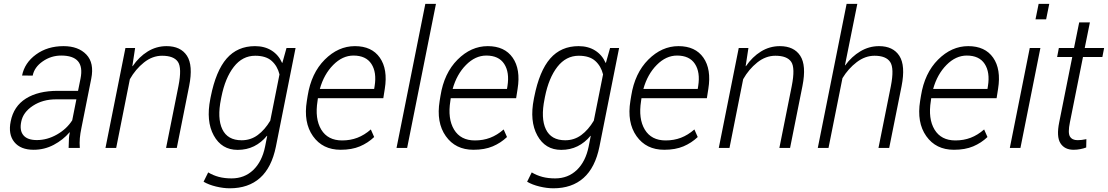

<svg xmlns="http://www.w3.org/2000/svg" viewBox="-20 -782 5857 1015"><path d="M342.8 0Q343.8 -37.6 344.5 -51Q345.2 -64.5 349.1 -82L347.7 -82.5Q313.5 -42.5 264.2 -16.4Q214.8 9.8 157.7 9.8Q88.9 9.8 55.7 -31Q22.5 -71.8 36.6 -140.6Q52.2 -220.2 116.9 -261Q181.6 -301.8 285.6 -301.8H392.6L405.8 -367.2Q418 -428.7 392.1 -458.5Q366.2 -488.3 303.7 -488.3Q250 -488.3 205.8 -457.5Q161.6 -426.8 152.8 -382.3L96.7 -382.8Q109.9 -449.7 170.4 -493.9Q231 -538.1 315.9 -538.1Q394 -538.1 436.5 -493.7Q479 -449.2 462.4 -366.2L410.6 -106.4Q404.3 -76.7 402.1 -51.8Q399.9 -26.9 401.9 0ZM174.8 -41.5Q229.5 -41.5 281 -70.8Q332.5 -100.1 361.8 -146L383.8 -256.8H275.4Q206.1 -256.8 154.1 -222.9Q102.1 -189 92.3 -138.7Q82.5 -92.3 103.8 -66.9Q125 -41.5 174.8 -41.5Z M679.7 -432.6 681.2 -432.1Q714.8 -481.4 760.7 -509.8Q806.6 -538.1 860.4 -538.1Q935.1 -538.1 968.3 -487.3Q1001.5 -436.5 980 -327.6L914.6 0H857.9L923.3 -326.7Q942.4 -423.3 920.4 -455.3Q898.4 -487.3 836.9 -487.3Q785.6 -487.3 741 -451.7Q696.3 -416 666.5 -363.3L594.2 0H537.6L643.1 -528.3H694.3Z M1093.8 -269.5Q1121.1 -407.2 1178.2 -472.7Q1235.4 -538.1 1328.1 -538.1Q1378.9 -538.1 1415.8 -514.9Q1452.6 -491.7 1471.2 -449.7H1472.7L1494.6 -528.3H1542.5L1438.5 -6.8Q1416 104 1354.5 158.7Q1293 213.4 1194.8 213.4Q1160.6 213.4 1122.1 204.1Q1083.5 194.8 1056.2 178.7L1080.6 129.4Q1106.4 145 1136.7 153.1Q1167 161.1 1204.1 161.1Q1272.5 161.1 1318.8 116.7Q1365.2 72.3 1381.3 -6.8L1392.6 -63.5L1391.1 -64Q1361.3 -27.8 1322.8 -8.8Q1284.2 10.3 1236.3 10.3Q1151.9 10.3 1110.1 -65.7Q1068.4 -141.6 1091.8 -259.3ZM1148.4 -259.3Q1127.4 -156.7 1155.3 -98.6Q1183.1 -40.5 1257.3 -40.5Q1305.2 -40.5 1342.5 -68.1Q1379.9 -95.7 1408.7 -144L1457.5 -388.7Q1446.8 -432.6 1416.3 -460Q1385.7 -487.3 1329.1 -487.3Q1261.7 -487.3 1216.1 -428.7Q1170.4 -370.1 1150.4 -269.5Z M1780.8 9.8Q1685.5 9.8 1634.5 -62.3Q1583.5 -134.3 1602.1 -248.5L1606.4 -275.4Q1625.5 -395.5 1696.8 -466.8Q1768.1 -538.1 1856.4 -538.1Q1945.3 -538.1 1988 -477.1Q2030.8 -416 2014.2 -312.5L2006.3 -262.7H1660.6L1658.7 -248.5Q1643.6 -154.3 1678.2 -96.9Q1712.9 -39.6 1788.6 -39.6Q1832 -39.6 1869.1 -53.7Q1906.2 -67.9 1940.4 -97.7L1958 -57.6Q1925.3 -26.4 1882.6 -8.3Q1839.8 9.8 1780.8 9.8ZM1848.6 -488.3Q1790.5 -488.3 1741.5 -438.7Q1692.4 -389.2 1670.9 -312H1958L1960.4 -326.7Q1972.2 -399.9 1943.4 -444.1Q1914.6 -488.3 1848.6 -488.3Z M2132.3 0H2076.2L2228.5 -761.7H2284.7Z M2482.9 9.8Q2387.7 9.8 2336.7 -62.3Q2285.6 -134.3 2304.2 -248.5L2308.6 -275.4Q2327.6 -395.5 2398.9 -466.8Q2470.2 -538.1 2558.6 -538.1Q2647.5 -538.1 2690.2 -477.1Q2732.9 -416 2716.3 -312.5L2708.5 -262.7H2362.8L2360.8 -248.5Q2345.7 -154.3 2380.4 -96.9Q2415 -39.6 2490.7 -39.6Q2534.2 -39.6 2571.3 -53.7Q2608.4 -67.9 2642.6 -97.7L2660.2 -57.6Q2627.4 -26.4 2584.7 -8.3Q2542 9.8 2482.9 9.8ZM2550.8 -488.3Q2492.7 -488.3 2443.6 -438.7Q2394.5 -389.2 2373 -312H2660.2L2662.6 -326.7Q2674.3 -399.9 2645.5 -444.1Q2616.7 -488.3 2550.8 -488.3Z M2804.2 -269.5Q2831.5 -407.2 2888.7 -472.7Q2945.8 -538.1 3038.6 -538.1Q3089.4 -538.1 3126.2 -514.9Q3163.1 -491.7 3181.6 -449.7H3183.1L3205.1 -528.3H3252.9L3148.9 -6.8Q3126.5 104 3064.9 158.7Q3003.4 213.4 2905.3 213.4Q2871.1 213.4 2832.5 204.1Q2793.9 194.8 2766.6 178.7L2791 129.4Q2816.9 145 2847.2 153.1Q2877.4 161.1 2914.6 161.1Q2982.9 161.1 3029.3 116.7Q3075.7 72.3 3091.8 -6.8L3103 -63.5L3101.6 -64Q3071.8 -27.8 3033.2 -8.8Q2994.6 10.3 2946.8 10.3Q2862.3 10.3 2820.6 -65.7Q2778.8 -141.6 2802.2 -259.3ZM2858.9 -259.3Q2837.9 -156.7 2865.7 -98.6Q2893.6 -40.5 2967.8 -40.5Q3015.6 -40.5 3053 -68.1Q3090.3 -95.7 3119.1 -144L3168 -388.7Q3157.2 -432.6 3126.7 -460Q3096.2 -487.3 3039.6 -487.3Q2972.2 -487.3 2926.5 -428.7Q2880.9 -370.1 2860.8 -269.5Z M3491.2 9.8Q3396 9.8 3345 -62.3Q3293.9 -134.3 3312.5 -248.5L3316.9 -275.4Q3335.9 -395.5 3407.2 -466.8Q3478.5 -538.1 3566.9 -538.1Q3655.8 -538.1 3698.5 -477.1Q3741.2 -416 3724.6 -312.5L3716.8 -262.7H3371.1L3369.1 -248.5Q3354 -154.3 3388.7 -96.9Q3423.3 -39.6 3499 -39.6Q3542.5 -39.6 3579.6 -53.7Q3616.7 -67.9 3650.9 -97.7L3668.5 -57.6Q3635.7 -26.4 3593 -8.3Q3550.3 9.8 3491.2 9.8ZM3559.1 -488.3Q3501 -488.3 3451.9 -438.7Q3402.8 -389.2 3381.3 -312H3668.5L3670.9 -326.7Q3682.6 -399.9 3653.8 -444.1Q3625 -488.3 3559.1 -488.3Z M3921.9 -432.6 3923.3 -432.1Q3957 -481.4 4002.9 -509.8Q4048.8 -538.1 4102.5 -538.1Q4177.2 -538.1 4210.4 -487.3Q4243.7 -436.5 4222.2 -327.6L4156.7 0H4100.1L4165.5 -326.7Q4184.6 -423.3 4162.6 -455.3Q4140.6 -487.3 4079.1 -487.3Q4027.8 -487.3 3983.2 -451.7Q3938.5 -416 3908.7 -363.3L3836.4 0H3779.8L3885.3 -528.3H3936.5Z M4446.8 -437 4448.2 -436.5Q4482.4 -483.4 4528.3 -510.7Q4574.2 -538.1 4627 -538.1Q4701.2 -538.1 4734.4 -486.8Q4767.6 -435.5 4746.1 -326.2L4680.7 0H4624L4689.5 -326.7Q4708 -420.9 4686 -454.1Q4664.1 -487.3 4603 -487.3Q4553.7 -487.3 4509 -453.4Q4464.4 -419.4 4433.6 -368.7L4359.9 0H4303.2L4455.6 -761.7H4512.2Z M5022.9 9.8Q4927.7 9.8 4876.7 -62.3Q4825.7 -134.3 4844.2 -248.5L4848.6 -275.4Q4867.7 -395.5 4939 -466.8Q5010.3 -538.1 5098.6 -538.1Q5187.5 -538.1 5230.2 -477.1Q5272.9 -416 5256.3 -312.5L5248.5 -262.7H4902.8L4900.9 -248.5Q4885.7 -154.3 4920.4 -96.9Q4955.1 -39.6 5030.8 -39.6Q5074.2 -39.6 5111.3 -53.7Q5148.4 -67.9 5182.6 -97.7L5200.2 -57.6Q5167.5 -26.4 5124.8 -8.3Q5082 9.8 5022.9 9.8ZM5090.8 -488.3Q5032.7 -488.3 4983.6 -438.7Q4934.6 -389.2 4913.1 -312H5200.2L5202.6 -326.7Q5214.4 -399.9 5185.5 -444.1Q5156.7 -488.3 5090.8 -488.3Z M5374.5 0H5318.4L5423.8 -528.3H5480ZM5510.3 -679.7H5454.1L5470.7 -761.7H5526.9Z M5741.7 -663.6 5714.4 -528.3H5816.9L5807.6 -480.5H5705.1L5636.2 -136.2Q5624.5 -79.6 5636.2 -60.3Q5647.9 -41 5676.3 -41Q5687 -41 5697.8 -42.2Q5708.5 -43.5 5723.1 -46.4L5722.2 -2.4Q5709 2.9 5691.2 6.3Q5673.3 9.8 5655.8 9.8Q5607.9 9.8 5585.9 -24.9Q5564 -59.6 5579.6 -136.2L5648.4 -480.5H5568.4L5577.6 -528.3H5657.7L5685.1 -663.6Z"/></svg>

Font: Franko
Style: Light Italic
Weight: 300
Designer: Google
Version: Version 1.200310; 2013